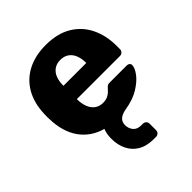

<svg xmlns="http://www.w3.org/2000/svg" viewBox="-206 -658 1007 1007"><g transform="rotate(-45 297.0 -155.0)"><path d="M352.2 220Q299.7 220 264.7 199.3Q229.7 178.5 212.5 142.5Q195.2 106.5 195.2 61.4Q195.2 25.5 206.1 -1.1Q128.6 -22.6 84.7 -84.1Q40.8 -145.6 38.5 -244.4Q38.1 -251.2 38.1 -261.2Q38.1 -271.3 38.5 -277.5Q41 -357.4 73.3 -413.8Q105.6 -470.1 163.4 -500.1Q221.2 -530 298.7 -530Q386.2 -530 444 -494.9Q501.7 -459.9 530.7 -399.7Q559.7 -339.5 559.7 -263.3V-238.9Q559.7 -228.3 552.3 -221Q544.9 -213.8 534.2 -213.8H214.5V-206.9Q215.2 -177.5 224.6 -153.9Q233.9 -130.2 252.6 -116.3Q271.4 -102.4 298.1 -102.4Q318 -102.4 331.5 -108.5Q345 -114.6 354.2 -123.2Q363.4 -131.9 368.4 -138Q377.4 -148.5 383 -151Q388.6 -153.5 400.3 -153.5H524.4Q534 -153.5 540.5 -147.7Q547 -141.9 546 -132.2Q545 -112.1 523.4 -83.6Q501.9 -55.1 460.7 -29.9Q419.6 -4.6 357.5 5.4Q326.9 10.8 311.7 24.5Q296.5 38.3 296.5 61.4Q296.5 85.6 311.1 104Q325.7 122.4 356.2 122.4H368.1Q378.7 122.4 386 129.6Q393.2 136.9 393.2 147.5V194.9Q393.2 205.5 386 212.8Q378.7 220 368.1 220ZM214.1 -312.9H383.4V-315Q383.4 -347.5 373.4 -371.3Q363.5 -395 344.4 -407.9Q325.2 -420.8 298.4 -420.8Q271.5 -420.8 252.6 -407.9Q233.6 -395 223.9 -371.3Q214.1 -347.5 214.1 -315Z"/></g></svg>

Font: Rubik Light
Style: Regular
Weight: 300
Designer: Hubert and Fischer
Foundry: Hubert and Fischer
Version: Version 2.300;gftools[0.9.30]